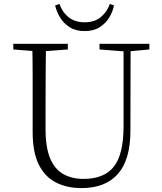

<svg xmlns="http://www.w3.org/2000/svg" viewBox="-20 -947 828 982"><path d="M262 -919 284 -927Q299 -884 331.5 -858.5Q364 -833 413 -833Q463 -833 494.5 -858.5Q526 -884 542 -927L563 -919Q557 -888 539 -858Q521 -828 490 -808Q459 -788 413 -788Q367 -788 336 -808Q305 -828 287 -858Q269 -888 262 -919ZM397 15Q322 15 265.5 -14Q209 -43 178 -106Q147 -169 147 -271V-387Q147 -472 147 -556Q147 -640 145 -723H215Q214 -641 213.5 -557Q213 -473 213 -387V-286Q213 -193 236.5 -137Q260 -81 304 -56.5Q348 -32 407 -32Q513 -32 562.5 -95Q612 -158 612 -303V-723H648L647 -278Q647 -130 583 -57.5Q519 15 397 15ZM48 -694V-723H327V-694L194 -684H175ZM489 -694V-723H744V-694L636 -684H618Z"/></svg>

Font: Noto Serif SC ExtraLight
Style: Regular
Weight: 200
Designer: Ryoko NISHIZUKA 西塚涼子 (kana & ideographs); Frank Grießhammer (Latin, Greek & Cyrillic); Wenlong ZHANG 张文龙 (bopomofo); San
Foundry: Adobe
Version: Version 2.002-H1;hotconv 1.1.0;makeotfexe 2.6.0